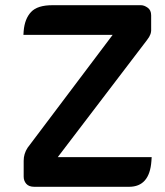

<svg xmlns="http://www.w3.org/2000/svg" viewBox="-20 -719 635 738"><path d="M71 -40V-101Q71 -128 86 -151L413 -585H70L71 -600Q75 -647 99.5 -673Q124 -699 181 -699H522Q534 -699 547.5 -689.5Q561 -680 561 -660V-601Q560 -592 559 -590Q559 -590 558 -587Q555 -578 545 -565L202 -115H563L562 -100Q555 -1 476 -1H112Q91 -1 81 -12.5Q71 -24 71 -40Z"/></svg>

Font: FifthLeg
Style: Bold
Weight: 700
Designer: Jakub Steiner
Version: Version 1.0